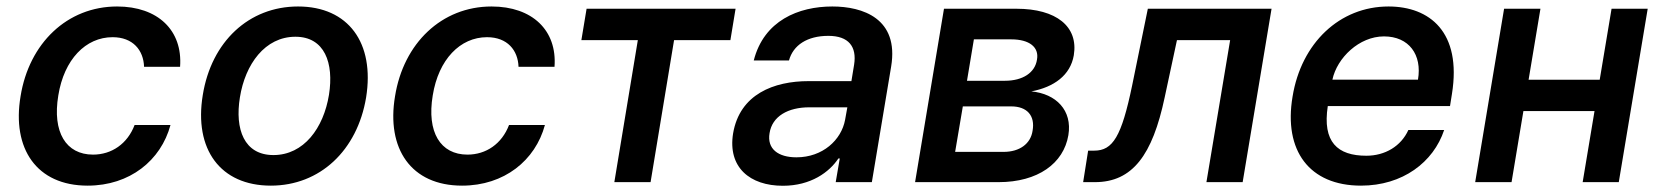

<svg xmlns="http://www.w3.org/2000/svg" viewBox="-20 -573 5225 604"><path d="M255.7 11C388.5 11 486.2 -68.5 516.3 -179.7H403.4C381 -120.7 331.3 -86.6 272.7 -86.6C187.5 -86.6 144.2 -157.3 163.4 -272.7C181.5 -386 249.6 -456 334.2 -456C398.4 -456 431.5 -414.8 433.2 -362.9H546.5C555 -477.3 476.9 -552.6 348.4 -552.6C191.4 -552.6 71.4 -436.8 44.7 -270.2C17 -105.8 94.8 11 255.7 11Z M832 11C986.5 11 1104 -99.8 1131.7 -266.3C1159.4 -437.9 1076 -552.6 917.6 -552.6C762.8 -552.6 644.9 -441.8 617.9 -274.1C589.8 -103.7 672.9 11 832 11ZM734.7 -266.7C751.4 -371.1 813.6 -457.4 909.4 -457.4C1001.1 -457.4 1030.9 -375 1014.9 -274.9C997.9 -170.1 935.7 -85.2 840.2 -85.2C747.9 -85.2 718.4 -166.5 734.7 -266.7Z M1433.6 11C1566.4 11 1664.1 -68.5 1694.2 -179.7H1581.3C1558.9 -120.7 1509.2 -86.6 1450.6 -86.6C1365.4 -86.6 1322.1 -157.3 1341.3 -272.7C1359.4 -386 1427.6 -456 1512.1 -456C1576.3 -456 1609.4 -414.8 1611.2 -362.9H1724.4C1733 -477.3 1654.8 -552.6 1526.3 -552.6C1369.3 -552.6 1249.3 -436.8 1222.7 -270.2C1195 -105.8 1272.7 11 1433.6 11Z M1808.9 -446.7H1986.5L1912.6 0H2026.6L2100.5 -446.7H2277.7L2294 -545.5H1825.3Z M2442.8 11.4C2530.9 11.4 2589.1 -31.6 2617.5 -74.6H2621.8L2609 0H2722.7L2783.4 -363.6C2808.6 -515.3 2693.5 -552.6 2598.4 -552.6C2491.8 -552.6 2383.2 -508.2 2351.2 -382.8H2462C2475.1 -430.8 2519.2 -460.2 2585.9 -460.2C2649.9 -460.2 2675.8 -426.1 2666.9 -369.7L2658.4 -317.8H2523.8C2414.8 -317.8 2307.2 -277 2286.2 -153.4C2268.8 -46.5 2339.1 11.4 2442.8 11.4ZM2400.9 -154.1C2409.1 -207.4 2459.2 -235.4 2525.9 -235.4H2645.6L2638.5 -196C2626.8 -132.8 2568.2 -78.1 2485.4 -78.1C2428.3 -78.1 2392.4 -104.4 2400.9 -154.1Z M2858.7 0H3121.4C3245 0 3326 -58.9 3340.9 -147.7C3354 -225.9 3302.2 -278.1 3224.4 -285.5C3295.8 -299 3347.3 -336.3 3358 -399.1C3372.9 -489.7 3302.9 -545.5 3177.6 -545.5H2949.6ZM2984.7 -95.2 3008.9 -238.3H3161.2C3210.6 -238.3 3236.9 -209.5 3228.3 -161.6C3222.3 -120.7 3187.5 -95.2 3137.1 -95.2ZM3022 -318.9 3043.7 -449.2H3161.2C3218 -449.2 3249.3 -424.7 3242.2 -385.7C3236.2 -344.1 3197.1 -318.9 3141.3 -318.9Z M3387.4 0H3424.4C3542.6 0 3605.5 -85.2 3643.8 -266.3L3682.5 -446.7H3849.8L3775.2 0H3889.2L3980.1 -545.5H3590.9L3541.5 -304C3508.2 -143.5 3480.8 -99.1 3422.2 -99.1H3403.1Z M4261.4 11C4392.4 11 4489.3 -62.5 4523.1 -164.1H4410.5C4387.4 -112.9 4337 -83.1 4278.4 -83.1C4187.5 -83.1 4139.6 -126.1 4157 -239.3H4541.5L4547.6 -277.7C4578.8 -472.3 4477.3 -552.6 4348 -552.6C4194.2 -552.6 4073.5 -437.5 4046.2 -269.2C4017.4 -99.1 4099.1 11 4261.4 11ZM4171.5 -322.4C4186.1 -391 4255.7 -458.5 4333.8 -458.5C4412.3 -458.5 4454.2 -400.9 4440.7 -322.4Z M4826 -545.5H4711.6L4620.7 0H4735.1L4772.4 -223.7H4996.1L4958.8 0H5072.4L5163.4 -545.5H5049.7L5012.4 -322.1H4788.7Z"/></svg>

Font: Magic Ui Pro Semi Bold
Style: Italic
Weight: 600
Italic angle: -9.39999°
Designer: Stefan Endress, Andreas Faust
Version: Version 1.000;FEAKit 1.0